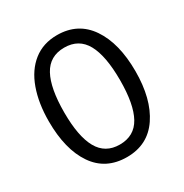

<svg xmlns="http://www.w3.org/2000/svg" viewBox="-165 -830 930 970"><g transform="rotate(-30 300.0 -344.5)"><path d="M300 11Q177 11 112 -84Q47 -179 47 -343Q47 -448 76 -529Q105 -610 162 -655Q219 -700 300 -700Q422 -700 487.5 -603.5Q553 -507 553 -344Q553 -183 487.5 -86Q422 11 300 11ZM300 -627Q215 -627 176 -555.5Q137 -484 137 -343Q137 -203 176.5 -132.5Q216 -62 300 -62Q385 -62 424 -132.5Q463 -203 463 -344Q463 -485 424 -556Q385 -627 300 -627Z"/></g></svg>

Font: Fira Mono
Style: Regular
Weight: 400
Designer: Carrois Corporate & Edenspiekermann AG
Foundry: Carrois Corporate GbR & Edenspiekermann AG
Version: Version 3.206